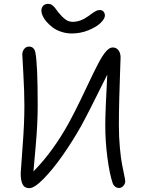

<svg xmlns="http://www.w3.org/2000/svg" viewBox="-20 -939 743 992"><path d="M351.1 -766.1Q322.8 -766.1 296.9 -774.7Q271 -783.2 252.7 -796.9Q234.4 -810.5 220.7 -826.4Q207 -842.3 200.4 -857.2Q193.8 -872.1 193.8 -883.8Q193.8 -898.9 202.9 -908.9Q211.9 -918.9 228 -918.9Q235.4 -918.9 241.5 -917Q247.6 -915 253.4 -909.4Q259.3 -903.8 262.5 -900.4Q265.6 -897 272 -887.9Q278.3 -878.9 280.8 -876Q299.8 -852.5 316.9 -839.4Q334 -826.2 356 -826.2Q395.5 -826.2 437 -856Q439.5 -857.9 448.7 -864.7Q458 -871.6 461.7 -873.8Q465.3 -876 472.2 -880.1Q479 -884.3 484.4 -885.7Q489.7 -887.2 495.1 -887.2Q507.8 -887.2 514.9 -878.9Q522 -870.6 522 -858.9Q522 -842.3 500 -820.8Q478 -799.3 437 -782.7Q396 -766.1 351.1 -766.1ZM131.8 33.2Q106.4 33.2 96.7 13.2Q86.9 -6.8 86.9 -43Q86.9 -53.7 96.4 -176.8Q106 -299.8 106 -392.1Q106 -464.4 100.6 -558.8Q95.2 -653.3 95.2 -657.2Q95.2 -672.9 104.5 -685.5Q113.8 -698.2 129.9 -698.2Q157.2 -698.2 163.1 -666Q174.8 -604.5 174.8 -392.1Q174.8 -298.8 164.1 -180.7Q153.3 -62.5 152.8 -53.2Q254.9 -156.7 337.9 -308.1Q365.2 -358.4 396.2 -422.6Q427.2 -486.8 447.5 -530Q467.8 -573.2 489 -613.5Q510.3 -653.8 528.1 -673.8Q545.9 -693.8 562 -693.8Q581.1 -693.8 592 -679.4Q603 -665 603 -642.1Q603 -634.8 600.8 -577.6Q598.6 -520.5 596.4 -439Q594.2 -357.4 594.2 -291Q594.2 -230.5 599.4 -175.5Q604.5 -120.6 610.6 -89.6Q616.7 -58.6 621.8 -34.2Q627 -9.8 627 -2.9Q627 10.3 617.4 21.2Q607.9 32.2 595.2 32.2Q584 32.2 575 25.1Q565.9 18.1 562 6.8Q545.9 -40.5 534.9 -124.8Q523.9 -209 523.9 -291Q523.9 -360.8 534.2 -553.2Q430.7 -343.8 396 -282.2Q353 -206.5 303.2 -135.5Q253.4 -64.5 205.6 -15.6Q157.7 33.2 131.8 33.2Z"/></svg>

Font: Shantell Sans Bouncy
Style: Regular
Weight: 300
Designer: Stephen Nixon, Anya Danilova, Shantell Martin
Foundry: Arrow Type
Version: Version 1.006;[9816181b4]